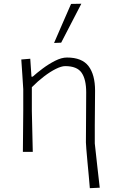

<svg xmlns="http://www.w3.org/2000/svg" viewBox="-20 -813 614 1028"><path d="M461 194.5Q459 169.5 455.5 131Q452 92.5 448.2 53Q444.5 13.5 442.2 -15.5Q440 -44.5 440 -50.5Q440 -115.5 440.8 -184.5Q441.5 -253.5 441.5 -318.5Q441.5 -388 417 -423.5Q392.5 -459 329 -459Q309 -459 279.2 -444.2Q249.5 -429.5 216 -404Q182.5 -378.5 150.5 -346V-219Q152 -159 153 -107.5Q154 -56 155.5 0H102.5Q103 -56 103.5 -107.8Q104 -159.5 104.5 -220.5V-335.5Q102.5 -373.5 99.5 -414Q96.5 -454.5 94 -494.5L142 -498.5L148.5 -402.5H155Q176.5 -422 208.5 -446Q240.5 -470 275 -487.5Q309.5 -505 338.5 -505Q419 -505 454 -459Q489 -413 489 -327.5Q489 -271 488.2 -224Q487.5 -177 487.5 -142V-45Q494 15 500.5 73.2Q507 131.5 514 192ZM269.5 -583Q292 -635 314.8 -687.5Q337.5 -740 360.5 -792L415.5 -793Q389 -742 361.5 -688.8Q334 -635.5 307.5 -584.5Z"/></svg>

Font: Commissioner Loud ExtraLight
Style: Regular
Weight: 200
Designer: Kostas Bartsokas
Foundry: Kostas Bartsokas
Version: Version 1.000; ttfautohint (v1.8.3)